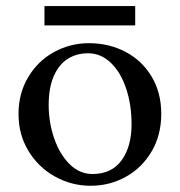

<svg xmlns="http://www.w3.org/2000/svg" viewBox="-20 -592 582 622"><path d="M502.4 -223.1Q502.4 -154.3 471.2 -101.3Q439.9 -48.3 387.7 -19.3Q335.4 9.8 273.4 9.8Q211.9 9.8 158.2 -20Q104.5 -49.8 72.3 -102.8Q40 -155.8 40 -222.7Q40 -289.6 71.3 -342Q102.5 -394.5 155 -423.3Q207.5 -452.1 268.1 -452.1Q333 -452.1 386.5 -424.1Q439.9 -396 471.2 -344Q502.4 -292 502.4 -223.1ZM406.2 -189.5Q406.2 -252 388.9 -304.4Q371.6 -356.9 339.4 -388.2Q307.1 -419.4 265.1 -419.4Q228 -419.4 199.5 -401.4Q170.9 -383.3 154.3 -345.7Q137.7 -308.1 137.7 -251.5Q137.7 -195.8 155.3 -144.3Q172.9 -92.8 205.1 -60.5Q237.3 -28.3 279.8 -28.3Q341.8 -28.3 374 -72.8Q406.2 -117.2 406.2 -189.5ZM124 -572.3H418V-509.8H124Z"/></svg>

Font: Radley
Style: Regular
Weight: 400
Designer: Vernon Adams
Foundry: Vernon Adams
Version: Version 1.003; ttfautohint (v1.6)